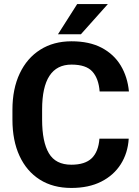

<svg xmlns="http://www.w3.org/2000/svg" viewBox="-20 -927 694 957"><path d="M475.6 -235.8H621.6Q617.2 -164.1 582 -108.6Q546.9 -53.2 484.6 -21.7Q422.4 9.8 335.4 9.8Q244.1 9.8 178.5 -31.7Q112.8 -73.2 77.4 -149.7Q42 -226.1 42 -330.6V-379.9Q42 -484.4 78.4 -561Q114.7 -637.7 180.9 -679.4Q247.1 -721.2 336.4 -721.2Q425.3 -721.2 486.6 -689Q547.9 -656.7 581.8 -600.3Q615.7 -543.9 622.6 -471.2H476.6Q471.7 -535.6 440.4 -570.3Q409.2 -605 336.4 -605Q189.9 -605 189.9 -380.9V-330.6Q189.9 -220.2 223.6 -163.1Q257.3 -106 335.4 -106Q403.8 -106 437.3 -138.4Q470.7 -170.9 475.6 -235.8ZM269 -756.3 364.7 -906.7H517.6L383.3 -756.3Z"/></svg>

Font: Vazirmatn FD
Style: Bold
Weight: 700
Designer: Saber Rastikerdar
Foundry: Saber Rastikerdar
Version: Version 33.001